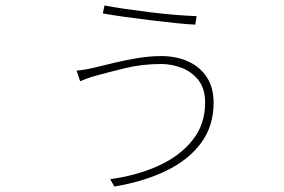

<svg xmlns="http://www.w3.org/2000/svg" viewBox="-20 -637 1040 702"><path d="M730 -262Q730 -313 705.5 -344Q681 -375 644 -389Q607 -403 569 -403Q499 -403 436 -387.5Q373 -372 330 -360Q311 -355 297 -349.5Q283 -344 273 -340L260 -379Q288 -381 322 -389Q351 -396 392 -406Q433 -416 479.5 -424Q526 -432 569 -432Q624 -432 667.5 -412.5Q711 -393 736 -355Q761 -317 761 -261Q761 -176 715 -114Q669 -52 587.5 -12.5Q506 27 398 45L383 18Q480 5 558.5 -30.5Q637 -66 683.5 -124Q730 -182 730 -262ZM362 -617Q393 -611 437.5 -604.5Q482 -598 530.5 -592Q579 -586 623.5 -582.5Q668 -579 699 -578L694 -547Q667 -548 623.5 -552.5Q580 -557 530.5 -563Q481 -569 434.5 -575.5Q388 -582 356 -588Z"/></svg>

Font: Source Han Sans SC ExtraLight
Style: Regular
Weight: 250
Designer: Ryoko NISHIZUKA 西塚涼子 (kana, bopomofo & ideographs); Paul D. Hunt (Latin, Greek & Cyrillic); Sandoll Communications 산돌커뮤니
Foundry: Adobe
Version: Version 2.004;hotconv 1.0.118;makeotfexe 2.5.65603